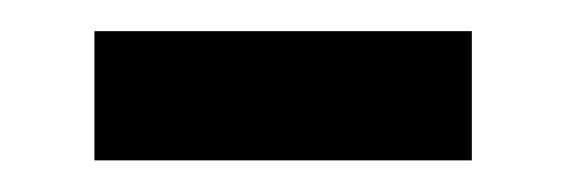

<svg xmlns="http://www.w3.org/2000/svg" viewBox="-20 -305 359 122"><path d="M279.8 -203.1H40V-285.2H279.8Z"/></svg>

Font: Perun
Style: Regular
Weight: 400
Version: Version 1.0000